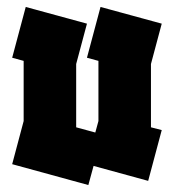

<svg xmlns="http://www.w3.org/2000/svg" viewBox="-20 -520 500 552"><path d="M234 12 15 -48 48 -172V-345L15 -354L54 -500L230 -452L199 -336V-154L254 -139L263 -172V-345L230 -354L269 -500L445 -452L414 -336V-154L445 -146L406 0L249 -43Z"/></svg>

Font: Blaka Ink
Style: Regular
Weight: 400
Designer: Mohamed Gaber
Foundry: Kief Type Foundry
Version: Version 1.003; ttfautohint (v1.8.4.7-5d5b)